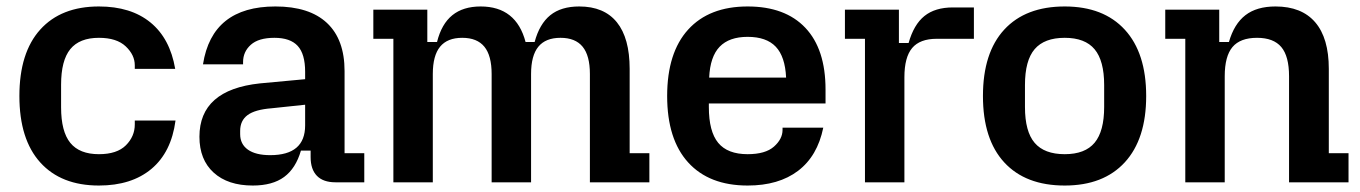

<svg xmlns="http://www.w3.org/2000/svg" viewBox="-20 -564 4208 594"><path d="M40 -267Q40 -401 104.5 -472.5Q169 -544 286 -544Q385 -544 445.5 -494.5Q506 -445 522 -351H397V-362Q397 -394 369 -420.5Q341 -447 286 -447Q226 -447 197.5 -412Q169 -377 169 -302V-232Q169 -157 197.5 -122Q226 -87 286 -87Q342 -87 369.5 -114.5Q397 -142 397 -179V-191H523Q510 -93 448.5 -41.5Q387 10 286 10Q169 10 104.5 -61.5Q40 -133 40 -267Z M597 -141Q597 -286 784 -306L924 -319V-342Q924 -397 901 -422Q878 -447 829 -447Q780 -447 756 -425.5Q732 -404 732 -372V-365H608Q636 -544 832 -544Q937 -544 991.5 -493Q1046 -442 1046 -344V-90H1107V0H1018Q980 0 960.5 -20Q941 -40 941 -78V-98H911Q895 -43 859 -16.5Q823 10 762 10Q685 10 641 -30Q597 -70 597 -141ZM816 -84Q924 -84 924 -176V-240L820 -229Q769 -225 746 -208Q723 -191 723 -159V-149Q723 -118 747 -101Q771 -84 816 -84Z M1410 -447Q1364 -447 1341.5 -419.5Q1319 -392 1319 -335V0H1197V-444H1135V-534H1302V-434H1332Q1346 -490 1379.5 -517Q1413 -544 1467 -544Q1577 -544 1606 -434H1634Q1649 -490 1682.5 -517Q1716 -544 1772 -544Q1849 -544 1888.5 -495Q1928 -446 1928 -351V-90H1989V0H1805V-335Q1805 -392 1782.5 -419.5Q1760 -447 1714 -447Q1668 -447 1645.5 -419.5Q1623 -392 1623 -335V0H1501V-335Q1501 -392 1478.5 -419.5Q1456 -447 1410 -447Z M2044 -267Q2044 -401 2109 -472.5Q2174 -544 2293 -544Q2409 -544 2471.5 -478Q2534 -412 2534 -287V-244H2173V-233Q2173 -157 2202 -122Q2231 -87 2293 -87Q2348 -87 2374.5 -110.5Q2401 -134 2401 -162V-169H2527Q2509 -81 2449 -35.5Q2389 10 2293 10Q2174 10 2109 -61.5Q2044 -133 2044 -267ZM2412 -324Q2409 -389 2380 -419.5Q2351 -450 2293 -450Q2236 -450 2206.5 -419.5Q2177 -389 2174 -324Z M2656 -444H2594V-534H2761V-431H2791Q2807 -488 2840 -514.5Q2873 -541 2928 -541H2993V-444H2878Q2826 -444 2802 -415.5Q2778 -387 2778 -325V0H2656Z M3021 -267Q3021 -401 3087 -472.5Q3153 -544 3274 -544Q3394 -544 3460 -472Q3526 -400 3526 -267Q3526 -134 3460 -62Q3394 10 3274 10Q3153 10 3087 -61.5Q3021 -133 3021 -267ZM3274 -87Q3337 -87 3366.5 -122.5Q3396 -158 3396 -233V-301Q3396 -376 3366.5 -411.5Q3337 -447 3274 -447Q3211 -447 3181 -412Q3151 -377 3151 -301V-233Q3151 -157 3181 -122Q3211 -87 3274 -87Z M3647 -444H3585V-534H3752V-434H3782Q3798 -490 3833 -517Q3868 -544 3926 -544Q4007 -544 4049 -495Q4091 -446 4091 -351V-90H4152V0H3968V-328Q3968 -390 3944 -418.5Q3920 -447 3869 -447Q3817 -447 3793 -418.5Q3769 -390 3769 -328V0H3647Z"/></svg>

Font: Mozilla Headline BETA SemiBold
Style: Regular
Weight: 600
Designer: Studio DRAMA
Foundry: Studio DRAMA
Version: Version 0.100